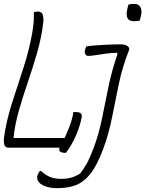

<svg xmlns="http://www.w3.org/2000/svg" viewBox="-46 -766 754 996"><path d="M620 -742Q632 -746 650 -746Q674 -746 683 -728Q692 -710 685 -683L679 -659Q667 -656 648 -656Q599 -656 615 -722ZM-3 0Q-19 0 -23.5 -15.5Q-28 -31 -25 -53Q-13 -140 16 -230.5Q45 -321 75.5 -414Q106 -507 122 -600Q128 -637 129 -657.5Q130 -678 130 -703Q141 -706 150 -706Q171 -706 176 -689Q181 -672 178 -646Q169 -571 147 -494Q125 -417 99 -341.5Q73 -266 52 -192.5Q31 -119 24 -50H289Q301 -75 314.5 -109.5Q328 -144 335 -185H345Q362 -185 371 -179.5Q380 -174 378 -160Q371 -117 349 -65.5Q327 -14 296 27Q253 27 263 1V0ZM582 -536Q603 -536 615.5 -527Q628 -518 623 -505Q589 -419 570.5 -331Q552 -243 535.5 -158.5Q519 -74 490 5Q459 89 425 133Q391 177 349.5 193.5Q308 210 252 210Q213 210 186.5 199.5Q160 189 151 172Q148 167 147 159.5Q146 152 149 142Q154 128 161 121H167Q193 145 217.5 153.5Q242 162 274 162Q298 162 321 156Q344 150 369 135Q386 114 403 84Q420 54 440 1Q467 -71 483 -150.5Q499 -230 516.5 -315Q534 -400 564 -487L560 -492Q534 -492 505 -488Q476 -484 451 -480Q426 -476 412 -476Q401 -476 396.5 -485.5Q392 -495 395 -508Q397 -513 398.5 -517.5Q400 -522 403 -526Q445 -531 495.5 -533.5Q546 -536 582 -536Z"/></svg>

Font: Recursive Mn Csl St Lt
Style: Italic
Weight: 300
Italic angle: -15°
Monospace: yes
Version: Version 1.079;hotconv 1.0.112;makeotfexe 2.5.65598; ttfautoh